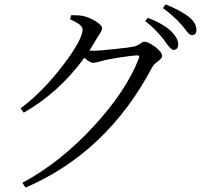

<svg xmlns="http://www.w3.org/2000/svg" viewBox="-20 -810 914 874"><path d="M96 44 82 22Q256 -71 409 -238Q555 -397 612 -544Q618 -558 605 -558Q590 -558 535 -550Q483 -542 456 -536Q450 -534 438 -531Q413 -524 404 -524Q389 -524 364 -547Q249 -389 88 -297L74 -317Q176 -393 269 -516Q356 -631 356 -676Q356 -698 299 -722L304 -741Q339 -741 360 -737Q388 -730 416 -713Q445 -694 445 -682Q445 -672 432 -653Q424 -641 419 -632.5Q414 -624 403.5 -606.5Q393 -589 387 -580Q393 -579 405 -579Q435 -579 504 -587Q566 -593 590 -598Q603 -601 618 -611Q629 -620 637 -620Q655 -620 686 -597Q718 -573 718 -555Q718 -545 699 -531Q680 -517 674 -506Q468 -116 96 44ZM769 -583Q759 -583 738 -612Q730 -623 726 -629Q685 -681 641 -714L653 -729Q725 -701 760 -667Q791 -636 791 -608Q791 -583 769 -583ZM853 -650Q842 -650 824 -675Q814 -689 807 -696Q776 -733 722 -773L733 -790Q794 -767 839 -734Q874 -706 874 -674Q874 -650 853 -650Z"/></svg>

Font: GenRyuMin TW R
Style: Regular
Weight: 400
Version: Version 1.501;PS 1;hotconv 16.6.51;makeotf.lib2.5.65220